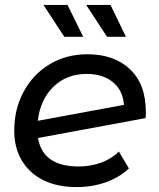

<svg xmlns="http://www.w3.org/2000/svg" viewBox="-20 -756 646 782"><path d="M574 -300Q574 -284 573 -275L135 -194Q154 -78 300 -78Q350 -78 393 -94Q436 -110 464 -139L505 -70Q466 -33 410.5 -13.5Q355 6 292 6Q214 6 157 -22Q100 -50 69 -102Q38 -154 38 -224Q38 -312 76.5 -383Q115 -454 182.5 -494.5Q250 -535 336 -535Q445 -535 509.5 -474Q574 -413 574 -300ZM134 -264 485 -329Q480 -389 439 -422Q398 -455 333 -455Q252 -455 198 -403Q144 -351 134 -264ZM157 -736H255L319 -606H242ZM331 -736H430L493 -606H416Z"/></svg>

Font: Montserrat Alternates Medium
Style: Italic
Weight: 500
Italic angle: -11.3°
Designer: Julieta Ulanovsky
Foundry: Julieta Ulanovsky
Version: Version 7.200